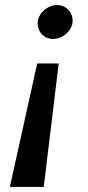

<svg xmlns="http://www.w3.org/2000/svg" viewBox="-20 -500 348 759"><path d="M267 -412C267 -415 267 -417 267 -420C267 -449 244 -479 207 -480C206 -480 205 -480 204 -480C169 -480 133 -449 129 -414C129 -411 129 -408 129 -406C129 -376 151 -347 188 -346C189 -346 190 -346 191 -346C226 -346 263 -376 267 -412ZM153 239 212 -249H127L19 239Z"/></svg>

Font: Jost Medium
Style: Italic
Weight: 500
Italic angle: -5°
Version: Version 3.710